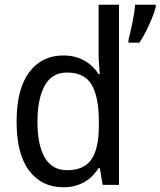

<svg xmlns="http://www.w3.org/2000/svg" viewBox="-20 -780 677 810"><path d="M247 10Q156 10 103 -60Q50 -130 50 -267Q50 -404 103 -475Q156 -546 247 -546Q282 -546 310 -536Q338 -526 359.5 -508.5Q381 -491 396 -467H401Q400 -484 398 -506.5Q396 -529 396 -545V-760H482V0H413L401 -71H396Q381 -47 360 -29Q339 -11 311 -0.5Q283 10 247 10ZM263 -62Q335 -62 366 -108Q397 -154 397 -248V-269Q397 -370 367 -422Q337 -474 262 -474Q199 -474 168.5 -418.5Q138 -363 138 -266Q138 -168 169 -115Q200 -62 263 -62ZM637 -751Q633 -732 621.5 -704Q610 -676 596 -648Q582 -620 568 -600H522V-612Q525 -623 529.5 -642.5Q534 -662 538.5 -683.5Q543 -705 546 -725Q549 -745 550 -760H637Z"/></svg>

Font: Noto Sans Devanagari SemiCondensed
Style: Regular
Weight: 400
Width: 4
Designer: Jelle Bosma - Monotype Design Team
Foundry: Monotype Imaging Inc.
Version: Version 2.006